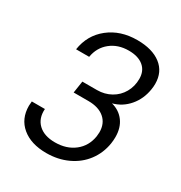

<svg xmlns="http://www.w3.org/2000/svg" viewBox="-175 -867 949 1004"><g transform="rotate(30 300.0 -365.0)"><path d="M415 -387Q464 -374 491.5 -336.5Q519 -299 519 -243Q519 -224 516 -204Q506 -141 469.5 -92.5Q433 -44 375 -17Q317 10 247 10Q154 10 99.5 -35.5Q45 -81 45 -159Q45 -168 47 -186H126Q122 -128 157.5 -94.5Q193 -61 258 -61Q328 -61 375 -98Q422 -135 432 -198Q434 -216 434 -223Q434 -276 399 -306Q364 -336 302 -336H213L224 -408H312Q358 -408 395.5 -429Q433 -450 454 -487Q475 -524 475 -569Q475 -617 443 -643.5Q411 -670 354 -670Q289 -670 244.5 -634Q200 -598 190 -538H111Q125 -630 194.5 -685Q264 -740 365 -740Q456 -740 508 -700Q560 -660 560 -588Q560 -571 557 -553Q547 -491 509 -446.5Q471 -402 415 -387Z"/></g></svg>

Font: JetBrains Mono Semi Light
Style: Italic
Weight: 350
Italic angle: -9°
Monospace: yes
Designer: Philipp Nurullin, Konstantin Bulenkov
Foundry: JetBrains
Version: 2.002